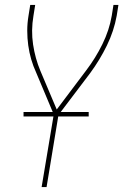

<svg xmlns="http://www.w3.org/2000/svg" viewBox="-20 -540 540 775"><path d="M148 215 197 -78 126 -247Q114 -273 106 -300.5Q98 -328 94 -357Q90 -386 90 -416Q90 -446 95 -476L102 -520H122L115 -476Q105 -417 113.5 -360.5Q122 -304 143 -254L209 -98L328 -256Q366 -306 393.5 -362Q421 -418 431 -476L438 -520H458L451 -476Q440 -415 411.5 -356.5Q383 -298 344 -245L216 -76L168 215ZM75 -70V-88H338V-70Z"/></svg>

Font: Iosevka Curly Thin
Style: Italic
Weight: 100
Italic angle: -9°
Monospace: yes
Designer: Belleve Invis
Foundry: Belleve Invis
Version: Version 22.1.2; ttfautohint (v1.8.4)